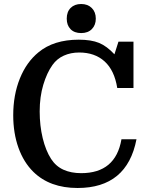

<svg xmlns="http://www.w3.org/2000/svg" viewBox="-20 -928 733 958"><path d="M375 -666Q333 -666 298.5 -650.5Q264 -635 242 -604Q214 -565 196 -505Q178 -445 178 -372Q178 -301 193 -239Q208 -177 235 -135Q259 -98 297 -81Q335 -64 385 -64Q557 -64 586 -233H661Q614 10 367 10Q229 10 147 -70Q98 -118 72 -191Q46 -264 46 -353Q46 -454 79 -536Q112 -618 172 -667Q248 -730 373 -730Q435 -730 474 -714Q513 -698 551 -657L571 -720H646V-489H565Q551 -577 502 -621.5Q453 -666 375 -666ZM313 -835Q313 -869 332.5 -888.5Q352 -908 385 -908Q418 -908 438 -888Q458 -868 458 -835Q458 -803 438.5 -783Q419 -763 385 -763Q351 -763 332 -782.5Q313 -802 313 -835Z"/></svg>

Font: Domine SemiBold
Style: Regular
Weight: 600
Designer: Pablo Impallari, Rodrigo Fuenzalida, Brenda Gallo
Foundry: Pablo Impallari, Rodrigo Fuenzalida, Brenda Gallo
Version: Version 2.000